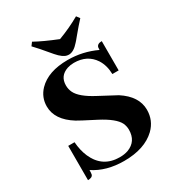

<svg xmlns="http://www.w3.org/2000/svg" viewBox="-186 -882 917 1004"><g transform="rotate(-30 272.5 -380.5)"><path d="M504.9 -163.1Q504.9 -244.1 416 -301.8Q403.3 -308.6 313.5 -356.4Q231.4 -399.4 210.9 -441.4Q201.2 -461.9 201.2 -484.4Q201.2 -542 256.8 -560.5Q275.4 -566.4 295.9 -566.4Q376 -566.4 416 -505.9Q440.4 -467.8 441.4 -415H479.5V-591.8Q452.1 -591.8 447.3 -573.2Q446.3 -566.4 446.3 -557.6Q365.2 -595.7 275.4 -595.7Q157.2 -595.7 97.7 -534.2Q59.6 -494.1 59.6 -439.5Q59.6 -358.4 152.3 -300.8Q164.1 -293 257.8 -245.1Q341.8 -201.2 362.3 -160.2Q371.1 -140.6 371.1 -120.1Q371.1 -49.8 308.6 -26.4Q286.1 -18.6 258.8 -18.6Q155.3 -18.6 113.3 -113.3Q95.7 -153.3 91.8 -205.1H53.7V2Q80.1 2 85 -13.7Q86.9 -23.4 86.9 -40Q162.1 9.8 268.6 9.8Q392.6 9.8 459 -53.7Q504.9 -98.6 504.9 -163.1ZM295.9 -616.2Q325.2 -616.2 356.4 -652.3Q363.3 -659.2 378.9 -678.7Q416 -723.6 442.4 -752L427.7 -771.5Q366.2 -736.3 295.9 -710Q212.9 -743.2 162.1 -771.5L147.5 -752Q169.9 -729.5 229.5 -658.2Q261.7 -621.1 286.1 -617.2Q291 -616.2 295.9 -616.2Z"/></g></svg>

Font: Abhaya Libre ExtraBold
Style: Regular
Weight: 800
Designer: Pushpananda Ekanayake, Sol Matas, Pathum Egodawatta
Foundry: Mooniak
Version: Version 1.050 ; ttfautohint (v1.6)